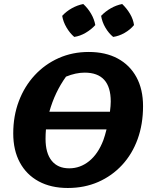

<svg xmlns="http://www.w3.org/2000/svg" viewBox="-20 -925 747 957"><path d="M318 12Q234 12 173 -21Q112 -54 79 -115Q46 -176 46 -260Q46 -347 74 -421Q102 -495 153 -550Q204 -605 272.5 -635.5Q341 -666 422 -666Q506 -666 566.5 -633.5Q627 -601 660 -540.5Q693 -480 693 -396Q693 -306 666 -231.5Q639 -157 588.5 -102.5Q538 -48 469.5 -18Q401 12 318 12ZM402 -563Q358 -563 309 -543Q253 -465 226 -368H528Q532 -399 532 -419Q532 -563 402 -563ZM325 -86Q380 -86 424.5 -122Q469 -158 495 -226Q503 -248 511 -280H209Q207 -256 207 -233Q207 -162 237.5 -124Q268 -86 325 -86ZM395 -905Q418 -884 434 -856.5Q450 -829 455 -800Q435 -778 407 -761.5Q379 -745 350 -741Q328 -760 311.5 -788Q295 -816 290 -846Q310 -868 337.5 -883.5Q365 -899 395 -905ZM589 -905Q612 -883 628 -856Q644 -829 648 -800Q629 -777 601 -761Q573 -745 544 -741Q522 -759 505.5 -787Q489 -815 484 -846Q505 -868 532 -883.5Q559 -899 589 -905Z"/></svg>

Font: Piazzolla
Style: Bold Italic
Weight: 700
Italic angle: -11.3°
Designer: Juan Pablo del Peral
Foundry: Huerta Tipografica
Version: Version 1.330